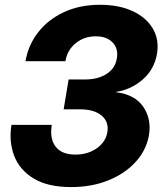

<svg xmlns="http://www.w3.org/2000/svg" viewBox="-20 -759 669 791"><path d="M273.4 11.7Q176.3 11.7 118.2 -23.9Q60.1 -59.6 38.1 -117.9Q16.1 -176.3 27.3 -244.6H193.4Q184.1 -187 209.5 -154.5Q234.9 -122.1 290.5 -122.1Q341.3 -122.1 378.4 -147.9Q415.5 -173.8 422.4 -214.8Q429.2 -257.3 398.4 -283Q367.7 -308.6 310.1 -308.6H242.2L262.7 -431.6H330.1Q384.3 -431.6 419.7 -454.8Q455.1 -478 461.4 -518.6Q468.3 -558.6 444.1 -584Q419.9 -609.4 374.5 -609.4Q327.1 -609.4 292.2 -581.3Q257.3 -553.2 249.5 -506.8H85Q96.2 -573.2 137 -625.7Q177.7 -678.2 242.9 -708.7Q308.1 -739.3 392.1 -739.3Q469.7 -739.3 525.9 -713.4Q582 -687.5 609.1 -642.1Q636.2 -596.7 627 -538.6Q616.2 -474.1 569.1 -432.4Q522 -390.6 458.5 -380.4V-378.9Q535.6 -369.6 570.1 -319.3Q604.5 -269 593.8 -203.1Q583.5 -141.6 539.8 -93Q496.1 -44.4 427.2 -16.4Q358.4 11.7 273.4 11.7Z"/></svg>

Font: Inter Display ExtraBold
Style: Italic
Weight: 800
Italic angle: -9.39999°
Designer: Rasmus Andersson
Foundry: rsms
Version: Version 4.000;git-a52131595